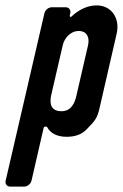

<svg xmlns="http://www.w3.org/2000/svg" viewBox="-23 -503 456 713"><path d="M236 -445 238 -454C241 -466 233 -476 221 -476H169C157 -476 145 -466 142 -454L-2 168C-5 180 3 190 15 190H67C79 190 91 180 94 168L139 -28C140 -33 149 -35 152 -31C165 -7 190 5 225 5C256 5 281 -4 299 -23C330 -55 338 -63 347 -103L410 -377C424 -436 390 -483 336 -483C298 -483 265 -463 243 -442C240 -438 235 -441 236 -445ZM270 -388C298 -388 311 -366 304 -335L261 -149C255 -121 242 -90 205 -90C170 -90 159 -113 167 -149L210 -335C216 -361 238 -388 270 -388Z"/></svg>

Font: DIN Rundschrift
Style: EngKursiv
Weight: 400
Width: 3
Version: Version 1.027